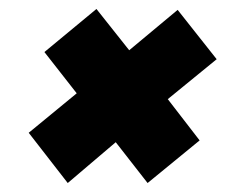

<svg xmlns="http://www.w3.org/2000/svg" viewBox="-20 -468 541 428"><path d="M131 -60 44 -172 151 -260 79 -352 195 -448 268 -356 376 -446 463 -336 354 -247 425 -155 309 -60 238 -151Z"/></svg>

Font: Saira Semi Condensed Black
Style: Italic
Weight: 900
Width: 4
Italic angle: -12°
Designer: Hector Gatti with collaboration of the Omnibus-Type team
Foundry: Omnibus-Type
Version: Version 1.001; ttfautohint (v1.8)